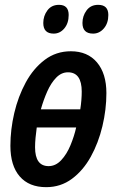

<svg xmlns="http://www.w3.org/2000/svg" viewBox="-20 -764 480 794"><path d="M171 10Q100 10 61.5 -34.5Q23 -79 23 -161Q23 -228 39 -296.5Q55 -365 86.5 -423Q118 -481 165 -516.5Q212 -552 273 -552Q342 -552 381 -506Q420 -460 420 -379Q420 -311 403.5 -242Q387 -173 355.5 -116Q324 -59 277.5 -24.5Q231 10 171 10ZM312 -312Q315 -331 316.5 -350Q318 -369 318 -385Q318 -465 261 -465Q234 -465 212.5 -443Q191 -421 175.5 -386Q160 -351 149 -312ZM181 -77Q210 -77 233 -101.5Q256 -126 271.5 -163.5Q287 -201 295 -237H132Q129 -216 127 -194.5Q125 -173 125 -155Q125 -77 181 -77ZM365 -625Q321 -625 321 -669Q321 -698 338 -721Q355 -744 386 -744Q428 -744 428 -702Q428 -668 409.5 -646.5Q391 -625 365 -625ZM202 -625Q159 -625 159 -669Q159 -698 176 -721Q193 -744 224 -744Q264 -744 264 -702Q264 -668 246 -646.5Q228 -625 202 -625Z"/></svg>

Font: Noto Sans ExtraCondensed SemiBold
Style: Italic
Weight: 600
Width: 2
Italic angle: -12°
Designer: Monotype Design Team
Foundry: Monotype Imaging Inc.
Version: Version 2.013; ttfautohint (v1.8.4.7-5d5b)